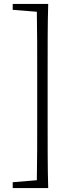

<svg xmlns="http://www.w3.org/2000/svg" viewBox="-20 -789 372 980"><path d="M196.8 -769H226.1Q223.6 -685.5 223.4 -599.9Q223.1 -514.2 223.1 -428.2V-169.9Q223.1 -85.4 223.4 0.5Q223.6 86.4 226.1 170.9H44.9V141.1L168 130.9Q169.4 56.6 169.7 -18.8Q169.9 -94.2 169.9 -169.9V-428.2Q169.9 -502.9 169.7 -578.4Q169.4 -653.8 168 -729L44.9 -738.8V-769Z"/></svg>

Font: Source Han Serif TW ExtraLight
Style: Regular
Weight: 250
Designer: Ryoko NISHIZUKA Ë•øÂ°öÊ∂ºÂ≠ê (kana & ideographs); Frank Grie√ühammer (Latin, Greek & Cyrillic); Wenlong ZHANG Âº†ÊñáÈæô 
Foundry: Adobe
Version: Version 2.003;hotconv 1.1.1;makeotfexe 2.6.0